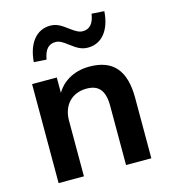

<svg xmlns="http://www.w3.org/2000/svg" viewBox="-109 -811 791 898"><g transform="rotate(-15 287.0 -362.5)"><path d="M63.7 0H186.3V-269.6C186.3 -344.1 232.4 -393.1 303.9 -393.1C362.7 -393.1 390.2 -360.8 390.2 -286.3V0H512.7V-292.2C512.7 -425.5 457.8 -489.2 343.1 -489.2C265.7 -489.2 201 -452 172.5 -383.3H183.3V-479.4H63.7ZM98 -576.5 158.8 -572.5C166.7 -619.6 186.3 -641.2 219.6 -641.2C237.3 -641.2 252 -633.3 278.4 -612.7C313.7 -585.3 334.3 -576.5 361.8 -576.5C428.4 -576.5 472.5 -631.4 478.4 -721.6L417.6 -725.5C410.8 -679.4 391.2 -656.9 357.8 -656.9C341.2 -656.9 326.5 -663.7 298 -685.3C266.7 -708.8 246.1 -721.6 215.7 -721.6C149 -721.6 104.9 -666.7 98 -576.5Z"/></g></svg>

Font: LL Pando Sans
Style: Bold
Weight: 700
Designer: Joshua Smith
Foundry: Joshua Smith
Version: Version 1.000;Glyphs 3.2.1 (3258)